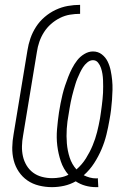

<svg xmlns="http://www.w3.org/2000/svg" viewBox="-20 -763 540 791"><path d="M376 8Q353 8 331.5 2Q310 -4 292 -16Q269 -3 244 2.5Q219 8 194 8Q167 8 140.5 1.5Q114 -5 93 -19.5Q72 -34 57.5 -55.5Q43 -77 36.5 -102.5Q30 -128 30.5 -155.5Q31 -183 36 -210L93 -555Q97 -581 105.5 -605.5Q114 -630 128.5 -652.5Q143 -675 164 -693Q185 -711 209.5 -722.5Q234 -734 259.5 -738.5Q285 -743 310 -743V-706Q289 -706 268 -702.5Q247 -699 227 -689Q207 -679 190 -664Q173 -649 161 -630Q149 -611 142 -590.5Q135 -570 132 -549L75 -204Q71 -183 70.5 -161Q70 -139 74.5 -119Q79 -99 89.5 -81.5Q100 -64 116 -52Q132 -40 152.5 -34.5Q173 -29 195 -29Q211 -29 228.5 -32Q246 -35 262 -43Q241 -67 230.5 -98.5Q220 -130 216 -163Q212 -196 215 -231Q218 -266 223 -300Q226 -319 229.5 -337Q233 -355 237.5 -373.5Q242 -392 248 -410Q254 -428 261 -446Q268 -464 277 -481.5Q286 -499 298 -514.5Q310 -530 327.5 -540.5Q345 -551 363 -551Q384 -551 399.5 -539Q415 -527 423.5 -509.5Q432 -492 436 -472.5Q440 -453 442 -433Q444 -413 443.5 -393Q443 -373 441.5 -352Q440 -331 437.5 -310.5Q435 -290 431 -269Q426 -239 418.5 -208.5Q411 -178 398.5 -148.5Q386 -119 368 -91Q350 -63 325 -41Q337 -35 350 -31.5Q363 -28 377 -28Q379 -28 380.5 -28.5Q382 -29 383 -29L385 8Q383 8 381 8Q379 8 376 8ZM295 -65Q318 -85 334 -110.5Q350 -136 361.5 -163.5Q373 -191 380 -219Q387 -247 392 -275Q394 -289 396 -302Q398 -315 399.5 -328Q401 -341 402.5 -354.5Q404 -368 404.5 -381Q405 -394 405 -407Q405 -420 404.5 -433Q404 -446 402 -458.5Q400 -471 396 -483Q392 -495 384 -505Q376 -515 363 -515Q351 -515 340 -506Q329 -497 322 -486Q315 -475 309.5 -463.5Q304 -452 299 -440Q294 -428 290.5 -416Q287 -404 283.5 -392Q280 -380 277 -367.5Q274 -355 271.5 -343Q269 -331 267 -318.5Q265 -306 263 -294Q257 -263 255 -232.5Q253 -202 255.5 -172Q258 -142 267 -114Q276 -86 295 -65Z"/></svg>

Font: Iosevka SS04 Extralight
Style: Italic
Weight: 200
Italic angle: -9°
Monospace: yes
Designer: Belleve Invis
Foundry: Belleve Invis
Version: Version 19.0.0; ttfautohint (v1.8.4)